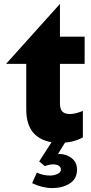

<svg xmlns="http://www.w3.org/2000/svg" viewBox="-20 -718 463 980"><path d="M285 11Q353 11 403 -17V-152Q365 -136 336 -136Q310 -136 298 -149Q286 -162 286 -190V-392H412V-531H286V-698L11 -392H114V-160Q114 -73 159 -31Q204 11 285 11ZM318 0H248L180 106L209 130Q232 121 251 121Q269 121 280 128Q291 135 291 147Q291 162 273 170Q255 178 236 178Q199 178 168 163L144 217Q196 242 248 242Q297 242 335 219Q373 196 373 148Q373 110 345.5 89Q318 68 283 68H276Z"/></svg>

Font: Geom ExtraBold
Style: Bold
Weight: 800
Version: Version 1.102